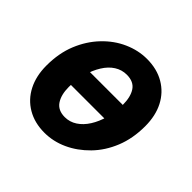

<svg xmlns="http://www.w3.org/2000/svg" viewBox="-134 -648 800 800"><g transform="rotate(45 265.5 -248.0)"><path d="M222 12Q164 12 120.5 -13.5Q77 -39 53.5 -85Q30 -131 30 -192Q30 -265 53.5 -322.5Q77 -380 117 -422Q157 -464 206.5 -486Q256 -508 307 -508Q366 -508 409.5 -482.5Q453 -457 476.5 -411.5Q500 -366 500 -304Q500 -232 476.5 -174Q453 -116 412.5 -74.5Q372 -33 323 -10.5Q274 12 222 12ZM236 -94Q265 -94 289.5 -110Q314 -126 332 -154.5Q350 -183 360.5 -220.5Q371 -258 371 -301Q371 -348 353 -375Q335 -402 294 -402Q265 -402 240.5 -386.5Q216 -371 198 -342Q180 -313 169.5 -276Q159 -239 159 -195Q159 -149 177.5 -121.5Q196 -94 236 -94ZM141 -207 160 -301H389L371 -207Z"/></g></svg>

Font: Source Sans 3
Style: Bold Italic
Weight: 700
Italic angle: -11°
Designer: Paul D. Hunt
Foundry: Adobe
Version: Version 3.052;hotconv 1.1.0;makeotfexe 2.6.0